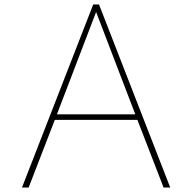

<svg xmlns="http://www.w3.org/2000/svg" viewBox="-20 -845 866 865"><path d="M79 0 400 -825H426L747 0H717L599 -305H227L109 0ZM236.5 -330H589.5L413 -791Z"/></svg>

Font: Spartan Thin Thin
Style: Regular
Weight: 250
Version: Version 1.004